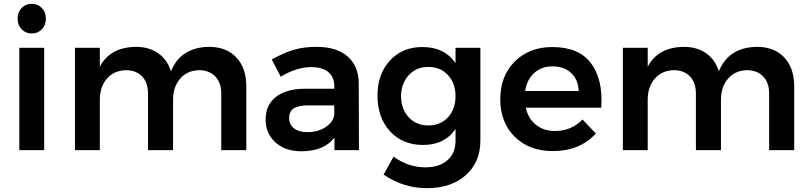

<svg xmlns="http://www.w3.org/2000/svg" viewBox="-20 -785 4237 1004"><path d="M220 -687Q220 -654 199 -632Q178 -610 146 -610Q114 -610 93 -632Q72 -654 72 -687Q72 -721 93 -743Q114 -765 146 -765Q178 -765 199 -743Q220 -721 220 -687ZM81 -535H211V0H81Z M1073 -540Q1164 -540 1216 -484.5Q1268 -429 1268 -334V0H1137V-296Q1137 -353 1105.5 -385.5Q1074 -418 1020 -418Q958 -416 921.5 -373Q885 -330 885 -264V0H754V-296Q754 -353 723 -385.5Q692 -418 638 -418Q575 -416 538.5 -373Q502 -330 502 -264V0H372V-535H502V-436Q555 -538 690 -540Q760 -540 807.5 -506.5Q855 -473 874 -412Q925 -538 1073 -540Z M1857 0H1729V-65Q1673 6 1556 6Q1471 6 1420 -40.5Q1369 -87 1369 -160Q1369 -235 1422 -277.5Q1475 -320 1572 -321H1728V-335Q1728 -382 1697 -408Q1666 -434 1607 -434Q1531 -434 1448 -384L1401 -474Q1464 -509 1515.5 -524.5Q1567 -540 1636 -540Q1740 -540 1797.5 -490Q1855 -440 1856 -350ZM1587 -94Q1643 -94 1683 -120.5Q1723 -147 1728 -186V-234H1593Q1541 -234 1516.5 -218.5Q1492 -203 1492 -168Q1492 -134 1517.5 -114Q1543 -94 1587 -94Z M2362 -535H2492V-51Q2492 63 2415.5 131Q2339 199 2212 199Q2090 199 1986 128L2038 34Q2114 90 2205 90Q2277 90 2319.5 53Q2362 16 2362 -48V-111Q2306 -27 2192 -27Q2085 -27 2019.5 -98.5Q1954 -170 1954 -285Q1954 -398 2019 -468.5Q2084 -539 2188 -539Q2303 -540 2362 -455ZM2077 -282Q2078 -214 2117.5 -171.5Q2157 -129 2220 -129Q2283 -129 2322.5 -171.5Q2362 -214 2362 -282Q2362 -350 2322.5 -392.5Q2283 -435 2220 -435Q2157 -435 2117.5 -392Q2078 -349 2077 -282Z M2868 -539Q3006 -539 3070 -455Q3134 -371 3124 -222H2729Q2742 -165 2782.5 -132.5Q2823 -100 2882 -100Q2968 -100 3026 -160L3096 -87Q3012 5 2871 5Q2747 5 2671.5 -70Q2596 -145 2596 -266Q2596 -388 2672 -463.5Q2748 -539 2868 -539ZM2726 -309H3006Q3004 -368 2967 -403Q2930 -438 2869 -438Q2812 -438 2773.5 -403.5Q2735 -369 2726 -309Z M3938 -540Q4029 -540 4081 -484.5Q4133 -429 4133 -334V0H4002V-296Q4002 -353 3970.5 -385.5Q3939 -418 3885 -418Q3823 -416 3786.5 -373Q3750 -330 3750 -264V0H3619V-296Q3619 -353 3588 -385.5Q3557 -418 3503 -418Q3440 -416 3403.5 -373Q3367 -330 3367 -264V0H3237V-535H3367V-436Q3420 -538 3555 -540Q3625 -540 3672.5 -506.5Q3720 -473 3739 -412Q3790 -538 3938 -540Z"/></svg>

Font: Montserrat arm Medium
Style: Regular
Weight: 500
Designer: Julieta Ulanovsky
Foundry: Julieta Ulanovsky
Version: Version 6.000;PS 006.000;hotconv 1.0.88;makeotf.lib2.5.64775